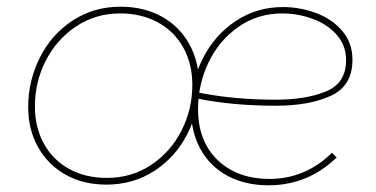

<svg xmlns="http://www.w3.org/2000/svg" viewBox="-20 -545 1120 572"><path d="M64 -226Q64 -304 98.5 -373Q133 -442 196 -483.5Q259 -525 339 -525Q409 -525 462 -495.5Q515 -466 544 -413.5Q573 -361 573 -294Q573 -214 538 -145.5Q503 -77 440 -36Q377 5 297 5Q228 5 175.5 -24.5Q123 -54 93.5 -106.5Q64 -159 64 -226ZM553 -292Q553 -354 526.5 -402.5Q500 -451 451 -478Q402 -505 338 -505Q265 -505 207 -466.5Q149 -428 116.5 -364.5Q84 -301 84 -228Q84 -166 110.5 -117.5Q137 -69 185.5 -42Q234 -15 298 -15Q372 -15 430 -53.5Q488 -92 520.5 -155.5Q553 -219 553 -292ZM549 -220Q549 -302 584.5 -371.5Q620 -441 682.5 -482.5Q745 -524 823 -524Q874 -524 922 -506Q970 -488 1000 -452.5Q1030 -417 1030 -367Q1030 -289 965.5 -259.5Q901 -230 802 -230Q671 -230 565 -252L567 -270Q675 -248 802 -248Q891 -248 951 -272.5Q1011 -297 1011 -366Q1011 -410 983 -441.5Q955 -473 911 -489Q867 -505 821 -505Q748 -505 690.5 -465Q633 -425 601.5 -359.5Q570 -294 570 -220Q570 -124 628.5 -68Q687 -12 783 -12Q837 -12 884 -32Q931 -52 969 -90L983 -76Q941 -35 890 -14Q839 7 780 7Q711 7 659 -20.5Q607 -48 578 -99.5Q549 -151 549 -220Z"/></svg>

Font: Fixel Italic Variable 20240409 Display Thin
Style: Italic
Weight: 100
Italic angle: -10°
Designer: AlfaBravo + MacPaw
Foundry: Kyrylo Tkachov, Marchela Mozhyna, Serhii Makarenko, Maria Weinstein, Zakhar Kryvoshyya
Version: Version 1.211;Glyphs 3.2 (3225)